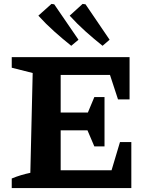

<svg xmlns="http://www.w3.org/2000/svg" viewBox="-20 -961 762 981"><path d="M593 -235H651V0H40V-49Q64 -59 87.5 -66Q111 -73 135 -78L147 -588L40 -615V-669H642V-453H583L542 -578H226L290 -642V-386H429L462 -465H514V-213H462L427 -295H290V-28L226 -91H550ZM344 -727Q299 -763 256.5 -801Q214 -839 176 -881L243 -941L257 -939L381 -758ZM504 -727Q459 -763 416.5 -801Q374 -839 336 -881L402 -941L417 -939L540 -758Z"/></svg>

Font: Piazzolla Thin ExtraBold
Style: Regular
Weight: 800
Version: Version 2.005